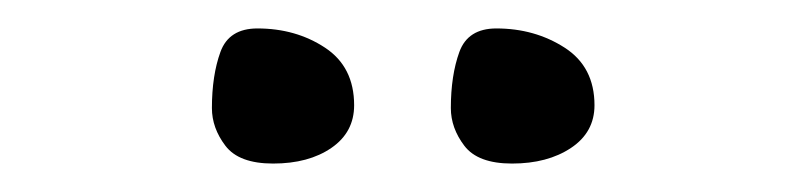

<svg xmlns="http://www.w3.org/2000/svg" viewBox="-20 -681 562 135"><path d="M229 -607Q229 -588 213 -577Q197 -566 172 -566Q148 -566 138.5 -578.5Q129 -591 129 -605Q129 -628 135 -644.5Q141 -661 161 -661Q188 -661 208.5 -647.5Q229 -634 229 -607ZM398 -607Q398 -588 381.5 -577Q365 -566 340 -566Q316 -566 306.5 -578.5Q297 -591 297 -605Q297 -628 303 -644.5Q309 -661 329 -661Q356 -661 377 -647.5Q398 -634 398 -607Z"/></svg>

Font: Itim
Style: Regular
Weight: 400
Designer: Suppakit Chalermlarp
Version: Version 1.002g